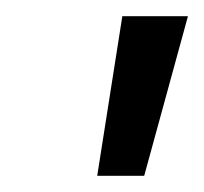

<svg xmlns="http://www.w3.org/2000/svg" viewBox="-20 -775 252 237"><path d="M100 -558 131 -755H212L158 -558Z"/></svg>

Font: DM Sans 28pt
Style: Italic
Weight: 400
Italic angle: -10°
Version: Version 4.004;gftools[0.9.30]